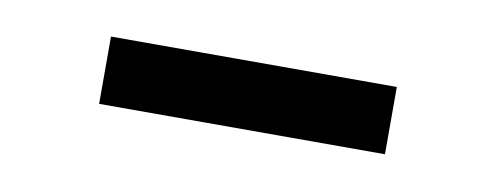

<svg xmlns="http://www.w3.org/2000/svg" viewBox="-26 -394 485 188"><g transform="rotate(10 217.0 -300.5)"><path d="M358.9 -267.1H74.7V-334H358.9Z"/></g></svg>

Font: Trocchi
Style: Regular
Weight: 400
Designer: vernon adams
Version: Version 1.0; ttfautohint (v0.8) -l 6 -r 50 -G 100